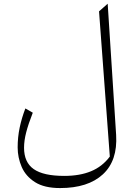

<svg xmlns="http://www.w3.org/2000/svg" viewBox="-20 -752 704 1009"><path d="M545.9 -732.4 590.3 -43Q598.6 92.3 520.5 164.3Q442.4 236.3 295.9 236.3Q212.9 236.3 164.1 205.3Q115.2 174.3 94 125.2Q72.8 76.2 72.8 22.5Q72.8 -31.2 83.5 -82Q94.2 -132.8 113.3 -182.1L152.3 -159.7Q128.9 -100.1 117.7 -56.6Q106.4 -13.2 106.4 24.4Q106.4 101.1 157.2 136.7Q208 172.4 317.9 172.4Q399.4 172.4 458.5 147.9Q517.6 123.5 557.1 70.8L500.5 -692.4Z"/></svg>

Font: Pinar DS1 Light
Style: Regular
Weight: 300
Designer: Amin Abedi
Version: Version 3.000